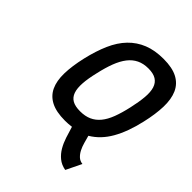

<svg xmlns="http://www.w3.org/2000/svg" viewBox="-256 -841 1208 1208"><g transform="rotate(45 348.0 -237.0)"><path d="M540 229Q501 222 474.5 200Q448 178 430.5 148Q413 118 401 81.5Q389 45 378 7Q364 9 349 10Q334 11 319 11Q242 11 195 -13Q148 -37 126.5 -83Q105 -129 106.5 -196Q108 -263 128 -350Q148 -436 177 -502Q206 -568 249 -612.5Q292 -657 349.5 -680Q407 -703 484 -703Q562 -703 609 -678Q656 -653 677 -605.5Q698 -558 696 -489.5Q694 -421 674 -335Q648 -221 604 -144Q560 -67 491 -26Q498 -1 505 24.5Q512 50 523 71.5Q534 93 550 108Q566 123 590 126ZM345 -98Q389 -98 421.5 -112.5Q454 -127 478.5 -156.5Q503 -186 520.5 -232Q538 -278 552 -341Q566 -403 570 -450.5Q574 -498 564 -529.5Q554 -561 528.5 -577Q503 -593 459 -593Q415 -593 382 -577Q349 -561 324.5 -529.5Q300 -498 282 -451Q264 -404 250 -341Q235 -279 232 -233Q229 -187 239.5 -157Q250 -127 275.5 -112.5Q301 -98 345 -98Z"/></g></svg>

Font: Panefresco 800wt
Style: Italic
Weight: 800
Foundry: Campivisivi & Chank Co
Version: Version 1.001